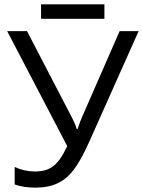

<svg xmlns="http://www.w3.org/2000/svg" viewBox="-20 -858 661 888"><path d="M462.9 -771H169.9V-837.9H462.9ZM47.9 -85.9C78.1 -71.8 108.9 -64.9 140.1 -64.9C211.9 -64.9 248 -91.8 291 -182.1L13.2 -713.9H105L315.9 -308.1C324.2 -292 330.6 -276.4 335 -261.2H338.9C348.1 -288.6 354.5 -305.7 357.9 -313L533.2 -713.9H621.1L393.1 -203.1C338.4 -81.5 299.8 -35.2 245.1 -9.8C217.3 3.4 183.6 9.8 143.1 9.8C106.9 9.8 75.2 4.9 47.9 -4.9Z"/></svg>

Font: OpenSansEmoji
Style: Regular
Weight: 400
Foundry: MorbZ
Version: Version 1.000;PS 001.000;hotconv 1.0.70;makeotf.lib2.5.58329